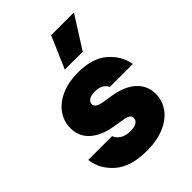

<svg xmlns="http://www.w3.org/2000/svg" viewBox="-225 -891 1013 1013"><g transform="rotate(-45 282.0 -384.5)"><path d="M511 -779 397 -599 264 -600 341 -779ZM14 -175H192Q199 -154 221.5 -139.5Q244 -125 281 -125Q313 -125 327 -136Q341 -147 341 -162Q341 -186 303 -193L227 -206Q153 -219 109.5 -258.5Q66 -298 66 -360Q66 -410 94.5 -451Q123 -492 176.5 -516Q230 -540 302 -540Q409 -540 467.5 -489.5Q526 -439 539 -367H367Q361 -383 342.5 -394.5Q324 -406 293 -406Q264 -406 249.5 -395.5Q235 -385 235 -370Q235 -344 284 -336L346 -326Q429 -311 471 -270Q513 -229 513 -170Q513 -120 484 -79Q455 -38 399.5 -14Q344 10 267 10Q149 10 86.5 -44Q24 -98 14 -175Z"/></g></svg>

Font: Be Vietnam Black
Style: Italic
Weight: 900
Italic angle: -9°
Designer: Lam Bao; Tony Le; Vietanh Nguyen
Foundry: Yellow Type Foundry
Version: Version 5.000